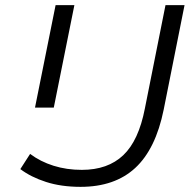

<svg xmlns="http://www.w3.org/2000/svg" viewBox="-20 -720 746 746"><path d="M293 6Q218 6 159 -13Q100 -32 59 -63L97 -122Q137 -92 188 -76Q239 -60 298 -60Q399 -60 459 -117Q519 -174 543 -299L623 -700H697L616 -294Q585 -141 505.5 -67.5Q426 6 293 6ZM116 -302 196 -700H269L189 -302Z"/></svg>

Font: Montserrat
Style: Italic
Weight: 400
Italic angle: -11.3°
Designer: Julieta Ulanovsky
Foundry: Julieta Ulanovsky
Version: Version 9.000; ttfautohint (v1.8.4.7-5d5b)